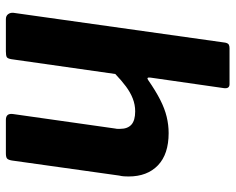

<svg xmlns="http://www.w3.org/2000/svg" viewBox="-92 -690 782 637"><g transform="rotate(90 298.5 -371.0)"><path d="M43 0Q32 0 26.5 -7.5Q21 -15 22 -25L121 -728Q123 -737 127.5 -739.5Q132 -742 139 -742H259Q274 -742 272 -724L237 -480Q235 -465 245 -472Q281 -497 310.5 -512Q340 -527 367 -533.5Q394 -540 421 -540Q491 -540 528 -504.5Q565 -469 565 -407Q565 -400 564.5 -392Q564 -384 562 -376L512 -20Q510 -8 505.5 -4Q501 0 488 0H377Q354 0 358 -25L406 -363Q407 -367 407 -371Q407 -375 407 -379Q407 -404 393 -416.5Q379 -429 349 -429Q327 -429 306.5 -421Q286 -413 266.5 -398.5Q247 -384 225 -363L176 -19Q174 -6 169 -3Q164 0 150 0Z"/></g></svg>

Font: Libre Franklin
Style: Bold Italic
Weight: 700
Italic angle: -8°
Designer: Pablo Impallari, Rodrigo Fuenzalida, Nhung Nguyen
Foundry: Impallari Type
Version: Version 3.000